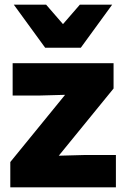

<svg xmlns="http://www.w3.org/2000/svg" viewBox="-20 -800 539 820"><path d="M39 -780H177L249 -697L321 -780H459L325 -596H173ZM24 -108 258 -395 148 -392H34V-530H465V-422L231 -135L341 -138H475V0H24Z"/></svg>

Font: Cooper Hewitt
Style: Bold
Weight: 711
Designer: Village Type and Design LLC
Foundry: Cooper Hewitt Smithsonian Design Museum
Version: 1.000